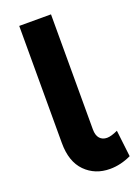

<svg xmlns="http://www.w3.org/2000/svg" viewBox="-144 -802 620 869"><g transform="rotate(-20 166.5 -367.5)"><path d="M266 -130Q286 -130 318 -145L333 -17Q282 7 231 7Q159 7 112 -40.5Q65 -88 65 -178V-742H218V-188Q218 -159 231 -144.5Q244 -130 266 -130Z"/></g></svg>

Font: Argentum Sans SemiBold
Style: Regular
Weight: 600
Designer: Julieta Ulanovsky (Modified by Cristiano Sobral)
Foundry: Julieta Ulanovsky
Version: Version 5.001;November 22, 2018;FontCreator 11.5.0.2425 64-b